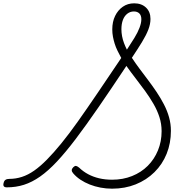

<svg xmlns="http://www.w3.org/2000/svg" viewBox="-75 -1117 1102 1156"><path d="M600 19Q564 19 530 12.5Q496 6 465.5 -6Q435 -18 409.5 -35Q384 -52 366 -73Q357 -83 357 -92Q357 -101 366 -110Q375 -119 382.5 -118Q390 -117 401 -108Q426 -84 456 -68Q486 -52 522 -43.5Q558 -35 600 -35Q665 -35 720 -57Q775 -79 814.5 -118.5Q854 -158 876 -211.5Q898 -265 898 -327Q898 -371 885 -411.5Q872 -452 849.5 -491Q827 -530 799.5 -568Q772 -606 742.5 -644Q713 -682 686 -720Q593 -580 517.5 -470.5Q442 -361 381 -280.5Q320 -200 267.5 -144Q215 -88 166.5 -54Q118 -20 69.5 -4.5Q21 11 -34 11Q-47 11 -52 4.5Q-57 -2 -53 -16Q-50 -29 -41.5 -34.5Q-33 -40 -18 -40Q20 -40 57 -52Q94 -64 130.5 -89.5Q167 -115 207.5 -156Q248 -197 294.5 -254Q341 -311 394.5 -386.5Q448 -462 512.5 -557Q577 -652 655 -768Q643 -790 632.5 -811.5Q622 -833 615.5 -854Q609 -875 605 -896Q601 -917 601 -940Q601 -986 618 -1021Q635 -1056 664.5 -1076.5Q694 -1097 733 -1097Q777 -1097 804 -1071.5Q831 -1046 831 -1003Q831 -972 818 -938.5Q805 -905 780 -864Q755 -823 719 -769Q740 -737 765 -703.5Q790 -670 816.5 -635Q843 -600 867.5 -563.5Q892 -527 912 -488.5Q932 -450 943 -410.5Q954 -371 954 -329Q954 -255 928.5 -191.5Q903 -128 855 -80.5Q807 -33 742 -7Q677 19 600 19ZM689 -818Q714 -856 734 -888.5Q754 -921 765 -950Q776 -979 776 -1001Q776 -1024 764 -1036Q752 -1048 731 -1048Q709 -1048 691.5 -1034.5Q674 -1021 665 -997Q656 -973 656 -941Q656 -920 660 -899Q664 -878 671.5 -858Q679 -838 689 -818Z"/></svg>

Font: Playwrite CO ExtraLight
Style: Regular
Weight: 250
Version: Version 1.002